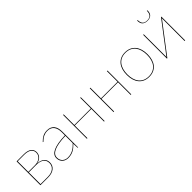

<svg xmlns="http://www.w3.org/2000/svg" viewBox="185 -1743 2794 2794"><g transform="rotate(-45 1582.0 -346.0)"><path d="M252.5 -10Q290 -10 319.8 -18.8Q349.5 -27.5 370.2 -43.8Q391 -60 402.2 -83.2Q413.5 -106.5 413.5 -135Q413.5 -161.5 404.2 -183.2Q395 -205 375.5 -220.2Q356 -235.5 325.8 -243.8Q295.5 -252 254 -252H104.5V-10ZM104.5 -480V-262H239.5Q271 -262 297.8 -270.5Q324.5 -279 343.8 -294.2Q363 -309.5 373.8 -331Q384.5 -352.5 384.5 -379Q384.5 -398.5 377 -416.5Q369.5 -434.5 352.8 -448.8Q336 -463 308.2 -471.5Q280.5 -480 240 -480ZM240.5 -490Q283.5 -490 313 -480.8Q342.5 -471.5 360.8 -456.2Q379 -441 387 -420.8Q395 -400.5 395 -379Q395 -362.5 389.8 -343.5Q384.5 -324.5 371.2 -307.5Q358 -290.5 336 -277Q314 -263.5 281 -258Q321.5 -255.5 349 -245Q376.5 -234.5 393.2 -218Q410 -201.5 417.5 -180.5Q425 -159.5 425 -136Q425 -105 413.2 -80Q401.5 -55 379.2 -37.2Q357 -19.5 325 -9.8Q293 0 252.5 0H92V-490Z M857 -251Q699.5 -246 622.8 -211.8Q546 -177.5 546 -115Q546 -85.5 555.8 -64.2Q565.5 -43 581.5 -29.2Q597.5 -15.5 618 -8.8Q638.5 -2 660 -2Q694.5 -2 722.5 -10Q750.5 -18 774.2 -31.5Q798 -45 818.2 -62.8Q838.5 -80.5 857 -100ZM560 -420Q596 -458 634.5 -478Q673 -498 724 -498Q761.5 -498 788.8 -486Q816 -474 834 -451.5Q852 -429 860.5 -396.8Q869 -364.5 869 -324V0H867Q860 0 860 -8L857 -88Q836 -66 815 -48.2Q794 -30.5 770.5 -18Q747 -5.5 720 1.2Q693 8 660 8Q638 8 615.5 1.2Q593 -5.5 575 -20.2Q557 -35 545.5 -58.2Q534 -81.5 534 -115Q534 -148 553.5 -174.2Q573 -200.5 612.8 -219Q652.5 -237.5 713.2 -248.2Q774 -259 857 -261V-324Q857 -362.5 848.5 -393Q840 -423.5 823.5 -444.5Q807 -465.5 782 -476.8Q757 -488 724 -488Q698 -488 677 -482.5Q656 -477 639.5 -469Q623 -461 610.8 -451.5Q598.5 -442 589.5 -434Q580.5 -426 575 -420.5Q569.5 -415 567 -415Q565 -415 562 -418Z M1413 -490V0H1401V-260.5H1060V0H1048V-490H1060V-270.5H1401V-490Z M1962 -490V0H1950V-260.5H1609V0H1597V-490H1609V-270.5H1950V-490Z M2329 -498Q2380.5 -498 2420.5 -479.8Q2460.5 -461.5 2487.8 -428.5Q2515 -395.5 2529 -348.8Q2543 -302 2543 -245Q2543 -188 2529 -141.8Q2515 -95.5 2487.8 -62.5Q2460.5 -29.5 2420.5 -11.8Q2380.5 6 2329 6Q2277 6 2237.2 -11.8Q2197.5 -29.5 2170.2 -62.5Q2143 -95.5 2129 -141.8Q2115 -188 2115 -245Q2115 -302 2129 -348.8Q2143 -395.5 2170.2 -428.5Q2197.5 -461.5 2237.2 -479.8Q2277 -498 2329 -498ZM2329 -4Q2379 -4 2417 -21.5Q2455 -39 2480.2 -70.5Q2505.5 -102 2518.2 -146.5Q2531 -191 2531 -245Q2531 -299 2518.2 -343.8Q2505.5 -388.5 2480.2 -420.5Q2455 -452.5 2417 -470.2Q2379 -488 2329 -488Q2278.5 -488 2240.8 -470.2Q2203 -452.5 2177.8 -420.5Q2152.5 -388.5 2139.8 -343.8Q2127 -299 2127 -245Q2127 -191 2139.8 -146.5Q2152.5 -102 2177.8 -70.5Q2203 -39 2240.8 -21.5Q2278.5 -4 2329 -4Z M3071.5 -490V0H3059.5V-450Q3059.5 -455 3059.5 -459.5Q3059.5 -464 3060 -469Q3054.5 -460.5 3051 -455.5Q3050.5 -454.5 3043.5 -445.2Q3036.5 -436 3024.2 -420Q3012 -404 2995.5 -382.5Q2979 -361 2960 -336Q2941 -311 2920 -283.2Q2899 -255.5 2877.5 -227.5Q2802.5 -128.5 2707 -3.5Q2704.5 0 2701.5 0H2696.5V-490H2708.5V-40Q2708.5 -35 2708.5 -30.5Q2708.5 -26 2708 -21Q2713 -29 2717 -34.5Q2717.5 -35.5 2732.8 -55.5Q2748 -75.5 2772.5 -107.2Q2797 -139 2827.8 -179.8Q2858.5 -220.5 2890.5 -262.5Q2965.5 -361.5 3061 -486.5Q3063.5 -490 3066.5 -490ZM2887 -596Q2935.5 -596 2958.8 -621.5Q2982 -647 2982 -700H2987Q2989.5 -700 2991.2 -698.2Q2993 -696.5 2993 -692.5Q2993 -669 2987 -650Q2981 -631 2968.2 -617.5Q2955.5 -604 2935.2 -596.5Q2915 -589 2887 -589Q2859 -589 2838.8 -596.5Q2818.5 -604 2805.8 -617.5Q2793 -631 2787 -650Q2781 -669 2781 -692.5Q2781 -696.5 2782.8 -698.2Q2784.5 -700 2787 -700H2792Q2792 -647 2815.2 -621.5Q2838.5 -596 2887 -596Z"/></g></svg>

Font: Lato 2
Style: Regular
Weight: 100
Designer: Lukasz Dziedzic with Adam Twardoch and Botio Nikoltchev
Foundry: tyPoland Lukasz Dziedzic
Version: Version 2.015; 2015-08-06; http://www.latofonts.com/